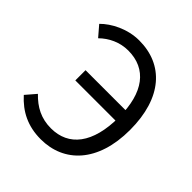

<svg xmlns="http://www.w3.org/2000/svg" viewBox="-204 -889 1045 1045"><g transform="rotate(45 319.0 -366.0)"><path d="M272.2 13.4C450.2 13.4 580.2 -117.9 580.2 -366.2C580.2 -615.3 456 -746.4 271.5 -746.4C181 -746.4 99.4 -703.2 52.9 -656.1L104.2 -596.4C146.2 -637.9 203.5 -665.4 267.6 -665.4C408.9 -665.4 488.4 -562 488.4 -373.2C488.4 -170.6 404.9 -68 269.2 -68C193.2 -68 136.5 -98.6 86.5 -150.7L36.2 -92.3C97.1 -24.8 171.7 13.4 272.2 13.4ZM178.7 -346.4H535V-425.1H178.7Z"/></g></svg>

Font: Source Han Sans JP VF
Style: Regular
Weight: 250
Designer: Ryoko NISHIZUKA 西塚涼子 (kana, bopomofo & ideographs); Paul D. Hunt (Latin, Greek & Cyrillic); Sandoll Communications 산돌커뮤니
Foundry: Adobe
Version: Version 2.004;hotconv 1.0.118;makeotfexe 2.5.65603